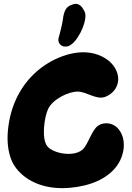

<svg xmlns="http://www.w3.org/2000/svg" viewBox="-20 -980 685 1000"><path d="M418.9 -922.9C418.9 -923.8 418 -924.8 418 -924.8C405.3 -949.2 391.6 -960 373 -960C370.1 -960 366.2 -959 362.3 -958C339.8 -952.1 329.1 -942.4 321.3 -929.7C314.5 -916 309.6 -899.4 307.6 -878.9C306.6 -865.2 289.1 -793.9 288.1 -792C283.2 -779.3 282.2 -768.6 287.1 -757.8C292 -748 298.8 -742.2 307.6 -739.3C311.5 -738.3 315.4 -737.3 320.3 -737.3C325.2 -737.3 330.1 -738.3 335 -739.3C357.4 -748 373 -767.6 385.7 -787.1C406.2 -818.4 419.9 -853.5 423.8 -882.8C424.8 -886.7 424.8 -890.6 424.8 -894.5C425.8 -904.3 423.8 -914.1 418.9 -922.9ZM492.2 -326.2C458 -304.7 439.5 -227.5 410.2 -201.2C365.2 -160.2 253.9 -179.7 224.6 -220.7C196.3 -260.7 210 -367.2 230.5 -412.1C253.9 -462.9 336.9 -503.9 385.7 -502.9C431.6 -502 480.5 -460 525.4 -474.6C564.5 -488.3 593.8 -521.5 595.7 -564.5C597.7 -609.4 567.4 -651.4 532.2 -673.8C432.6 -739.3 301.8 -700.2 210.9 -638.7C105.5 -566.4 42 -454.1 24.4 -327.1L21.5 -303.7C16.6 -252 19.5 -197.3 39.1 -147.5C56.6 -104.5 89.8 -70.3 128.9 -45.9C213.9 6.8 321.3 8.8 418 -13.7C506.8 -34.2 593.8 -86.9 618.2 -177.7C630.9 -221.7 627 -272.5 596.7 -308.6C571.3 -338.9 525.4 -347.7 492.2 -326.2Z"/></svg>

Font: Day Care
Style: Regular
Weight: 400
Designer: Noponies
Version: Version 1.000;PS 001.000;hotconv 1.0.88;makeotf.lib2.5.64775